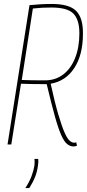

<svg xmlns="http://www.w3.org/2000/svg" viewBox="-20 -730 439 970"><path d="M18 0 129 -704Q161 -707 186.5 -708.5Q212 -710 242 -710Q330 -710 365 -674.5Q400 -639 399 -560Q399 -453 355.5 -386.5Q312 -320 236 -307Q257 -211 274.5 -152Q292 -93 305.5 -62Q319 -31 331 -20Q343 -9 355 -9Q356 -9 358.5 -9.5Q361 -10 365 -11L369 6Q366 7 361.5 8.5Q357 10 353 10Q335 10 320 -1.5Q305 -13 290 -46Q275 -79 257.5 -141.5Q240 -204 216 -305Q209 -305 201 -305H200Q165 -305 138 -305.5Q111 -306 86 -307L37 0ZM207 -324Q260 -324 299 -353.5Q338 -383 359.5 -437Q381 -491 381 -562Q381 -630 351 -661Q321 -692 240 -692Q213 -692 193.5 -691Q174 -690 146 -687L90 -326Q114 -325 141 -324.5Q168 -324 207 -324ZM154 73H173Q175 87 172 105Q168 137 157 164.5Q146 192 128 220H108Q129 188 139.5 159.5Q150 131 154 106Q156 87 154 73Z"/></svg>

Font: Georama SemiCondensed Thin
Style: Italic
Weight: 100
Width: 4
Italic angle: -9°
Designer: Jean-Baptiste Levee
Foundry: Production Type
Version: Version 1.000